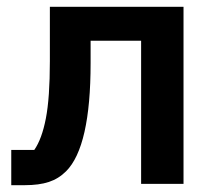

<svg xmlns="http://www.w3.org/2000/svg" viewBox="-20 -542 636 566"><path d="M13.2 3.9V-100.1H81.1Q103.5 -132.3 115.2 -192.9Q127 -253.4 127 -361.8V-522H521V0H396V-421.9H247.1V-356Q247.1 -109.4 174.8 -37.1Q152.8 -15.1 124 -5.6Q95.2 3.9 53.2 3.9Z"/></svg>

Font: Anuphan SemiBold
Style: Bold
Weight: 600
Designer: Mike Abbink, Paul van der Laan, Pieter van Rosmalen, Mint Tantisuwanna
Foundry: Bold Monday; Cadson Demak
Version: Version 3.002;hotconv 1.0.109;makeotfexe 2.5.65596